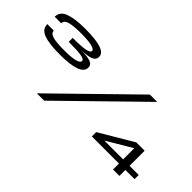

<svg xmlns="http://www.w3.org/2000/svg" viewBox="-42 -1159 1637 1637"><g transform="rotate(45 776.5 -341.0)"><path d="M306 -372Q434.5 -372 497.2 -395.2Q560 -418.5 560 -465.5Q560 -501.5 523.5 -514.2Q487 -527 409 -528.5Q486.5 -529.5 523.2 -544.5Q560 -559.5 560 -596Q560 -640 496.8 -660.8Q433.5 -681.5 306.5 -681.5Q184 -681.5 117 -656.8Q50 -632 50 -569.5H128.5Q128.5 -604.5 175.2 -616.8Q222 -629 306.5 -629Q392 -629 437 -618.5Q482 -608 482 -589Q482 -569.5 439.2 -560.2Q396.5 -551 286 -550.5V-503Q396.5 -502.5 439.2 -494.8Q482 -487 482 -467.5Q482 -446 438 -435Q394 -424 306.5 -424Q217.5 -424 173 -436Q128.5 -448 128.5 -480.5H50Q50 -419.5 114.8 -395.8Q179.5 -372 306 -372ZM404 0H492.5L1181.5 -674H1093ZM1322.5 0H1400V-72H1510.5V-122H1400V-304H1299.5L995.5 -124V-72H1322.5ZM1095.5 -122 1319 -254.5H1322.5V-122Z"/></g></svg>

Font: Anybody ExtraExpanded SemiBold
Style: Regular
Weight: 600
Width: 8
Version: Version 1.113;gftools[0.9.25]